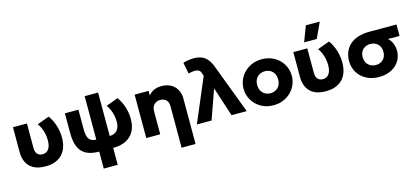

<svg xmlns="http://www.w3.org/2000/svg" viewBox="-73 -1368 4729 2179"><g transform="rotate(-15 2291.5 -278.5)"><path d="M304.5 15Q215.5 15 161.5 -15.2Q107.5 -45.5 82.8 -97.5Q58 -149.5 58 -215V-510H222V-221.5Q222 -175 243.8 -150.8Q265.5 -126.5 305 -126.5Q329 -126.5 347 -136.2Q365 -146 377.2 -163.8Q389.5 -181.5 395.8 -207.2Q402 -233 402 -265Q402 -303 394.8 -339Q387.5 -375 373.5 -408Q359.5 -441 338.5 -469.5L480 -521.5Q520.5 -467 542.8 -396Q565 -325 565 -254.5Q565 -169 534.8 -109Q504.5 -49 446.5 -17.2Q388.5 14.5 304.5 15Z M932 210V11Q833 10.5 775.5 -23Q718 -56.5 693 -119.8Q668 -183 668 -273.5V-510H827V-280Q827 -224.5 838.5 -192Q850 -159.5 874 -145Q898 -130.5 935 -130V-640H1093V-130Q1122 -130 1144.2 -139.2Q1166.5 -148.5 1181.5 -166Q1196.5 -183.5 1204.2 -208.8Q1212 -234 1212 -265Q1212 -303 1204.8 -339Q1197.5 -375 1183.2 -408Q1169 -441 1148 -469.5L1289.5 -521.5Q1330 -467 1352.2 -396Q1374.5 -325 1374.5 -254.5Q1374.5 -170.5 1342.2 -111.2Q1310 -52 1247.8 -20.5Q1185.5 11 1096 11V210Z M1846.5 210V-277.5Q1846.5 -323.5 1822.2 -350Q1798 -376.5 1751 -376.5Q1721 -376.5 1698.8 -363.5Q1676.5 -350.5 1664 -326.8Q1651.5 -303 1651.5 -272.5V0H1487.5V-510H1651.5V-456Q1680 -492 1719 -508.5Q1758 -525 1801 -525Q1873 -525 1919.5 -496.8Q1966 -468.5 1988.2 -423.8Q2010.5 -379 2010.5 -329V210Z M2082 0 2299.5 -513 2288 -548Q2281.5 -572.5 2262.5 -583.8Q2243.5 -595 2218 -595Q2202.5 -595 2182.8 -591.8Q2163 -588.5 2141 -583.5L2115.5 -716Q2145.5 -726 2179.5 -730.5Q2213.5 -735 2241 -735Q2290 -735 2328.8 -720.8Q2367.5 -706.5 2397 -673Q2426.5 -639.5 2448.5 -581L2668 0H2489.5L2377 -345L2254.5 0Z M2982.5 15Q2899 15 2835 -21.8Q2771 -58.5 2734.8 -120Q2698.5 -181.5 2698.5 -255Q2698.5 -308.5 2719.2 -357.2Q2740 -406 2778 -443.8Q2816 -481.5 2868 -503.2Q2920 -525 2982.5 -525Q3066 -525 3130 -488.2Q3194 -451.5 3230 -390Q3266 -328.5 3266 -255Q3266 -201.5 3245.5 -152.8Q3225 -104 3187 -66.5Q3149 -29 3097 -7Q3045 15 2982.5 15ZM2982.5 -126Q3017.5 -126 3045.5 -141.8Q3073.5 -157.5 3089.5 -186.5Q3105.5 -215.5 3105.5 -255Q3105.5 -295 3089.8 -323.8Q3074 -352.5 3046 -368.2Q3018 -384 2982.5 -384Q2947 -384 2919 -368.2Q2891 -352.5 2875 -323.8Q2859 -295 2859 -255Q2859 -215.5 2875.2 -186.5Q2891.5 -157.5 2919.5 -141.8Q2947.5 -126 2982.5 -126Z M3598.5 15Q3509.5 15 3455.5 -15.2Q3401.5 -45.5 3376.8 -97.5Q3352 -149.5 3352 -215V-510H3516V-221.5Q3516 -175 3537.8 -150.8Q3559.5 -126.5 3599 -126.5Q3623 -126.5 3641 -136.2Q3659 -146 3671.2 -163.8Q3683.5 -181.5 3689.8 -207.2Q3696 -233 3696 -265Q3696 -303 3688.8 -339Q3681.5 -375 3667.5 -408Q3653.5 -441 3632.5 -469.5L3774 -521.5Q3814.5 -467 3836.8 -396Q3859 -325 3859 -254.5Q3859 -169 3828.8 -109Q3798.5 -49 3740.5 -17.2Q3682.5 14.5 3598.5 15ZM3499 -585 3568 -767H3731.5L3647.5 -585Z M4219.5 15Q4139 15 4075 -18.2Q4011 -51.5 3973.8 -110.8Q3936.5 -170 3936.5 -248.5Q3936.5 -303.5 3955.5 -351.2Q3974.5 -399 4012.5 -434.8Q4050.5 -470.5 4108.8 -490.2Q4167 -510 4245.5 -510H4564V-375.5H4428.5Q4462.5 -344.5 4477.8 -303.8Q4493 -263 4493 -220.5Q4493 -170.5 4473.8 -127.8Q4454.5 -85 4418.8 -52.8Q4383 -20.5 4332.5 -2.8Q4282 15 4219.5 15ZM4220 -126Q4255.5 -126 4282.5 -141Q4309.5 -156 4325 -183.8Q4340.5 -211.5 4340.5 -249.5Q4340.5 -306 4306.5 -339.5Q4272.5 -373 4219 -373Q4184 -373 4156.5 -358.2Q4129 -343.5 4113 -316.2Q4097 -289 4097 -251.5Q4097 -194.5 4131.5 -160.2Q4166 -126 4220 -126Z"/></g></svg>

Font: Geologica Cursive
Style: Bold
Weight: 700
Designer: Sindre Bremnes, Frode Helland
Foundry: Monokrom Skriftforlag AS
Version: Version 1.010;gftools[0.9.28]